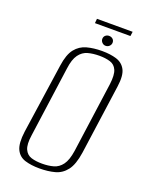

<svg xmlns="http://www.w3.org/2000/svg" viewBox="-140 -804 691 890"><g transform="rotate(20 205.0 -359.5)"><path d="M167 12Q126 12 95.5 2.5Q65 -7 51 -36Q37 -65 45 -125L95 -469Q103 -526 125 -553.5Q147 -581 180.5 -590Q214 -599 255 -599Q296 -599 326.5 -589.5Q357 -580 371.5 -552.5Q386 -525 378 -469L330 -125Q321 -64 298.5 -35Q276 -6 242.5 3Q209 12 167 12ZM171 -13Q202 -13 227 -20Q252 -27 269 -50Q286 -73 293 -120L341 -467Q347 -514 337 -537Q327 -560 304 -567Q281 -574 251 -574Q219 -574 194 -567Q169 -560 152 -537Q135 -514 129 -467L81 -120Q74 -73 84.5 -50Q95 -27 117.5 -20Q140 -13 171 -13ZM261 -627Q251 -627 243.5 -634.5Q236 -642 236 -652Q236 -663 243.5 -669.5Q251 -676 261 -676Q272 -676 279.5 -669.5Q287 -663 287 -652Q287 -642 279.5 -634.5Q272 -627 261 -627ZM179 -709 181 -731H357L354 -709Z"/></g></svg>

Font: Alumni Sans Thin ExtraLight
Style: Italic
Weight: 250
Italic angle: -8°
Version: Version 1.016